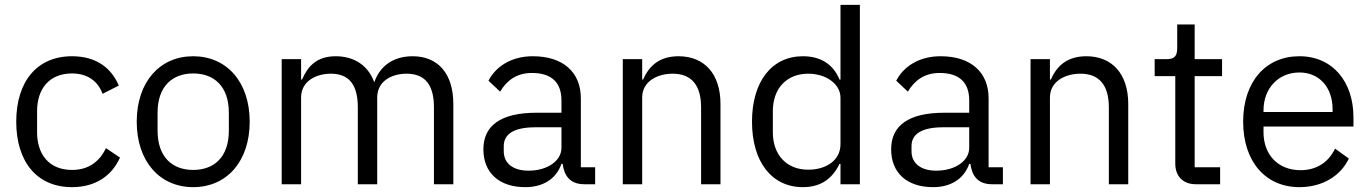

<svg xmlns="http://www.w3.org/2000/svg" viewBox="-20 -760 5650 792"><path d="M277 12C375 12 442 -36 475 -110L417 -149C389 -90 342 -59 277 -59C182 -59 133 -124 133 -214V-302C133 -392 182 -457 277 -457C340 -457 384 -426 403 -373L470 -407C440 -478 379 -528 277 -528C132 -528 47 -423 47 -258C47 -93 132 12 277 12Z M777 12C915 12 1010 -94 1010 -258C1010 -422 915 -528 777 -528C639 -528 544 -422 544 -258C544 -94 639 12 777 12ZM777 -59C691 -59 630 -112 630 -221V-295C630 -404 691 -457 777 -457C863 -457 924 -404 924 -295V-221C924 -112 863 -59 777 -59Z M1222 0V-358C1222 -424 1282 -456 1345 -456C1421 -456 1456 -409 1456 -317V0H1536V-358C1536 -424 1594 -456 1657 -456C1735 -456 1770 -408 1770 -317V0H1850V-331C1850 -456 1787 -528 1682 -528C1594 -528 1544 -479 1525 -423H1523C1495 -497 1433 -528 1365 -528C1285 -528 1249 -485 1226 -432H1222V-516H1142V0Z M2435 0V-70H2376V-354C2376 -463 2302 -528 2178 -528C2085 -528 2023 -482 1995 -427L2043 -382C2071 -429 2112 -459 2174 -459C2256 -459 2296 -419 2296 -346V-295H2194C2044 -295 1974 -241 1974 -144C1974 -48 2038 12 2147 12C2219 12 2274 -21 2296 -84H2301C2307 -36 2331 0 2390 0ZM2160 -56C2098 -56 2058 -85 2058 -136V-157C2058 -207 2099 -235 2190 -235H2296V-150C2296 -97 2239 -56 2160 -56Z M2629 0V-358C2629 -424 2691 -456 2755 -456C2832 -456 2872 -409 2872 -317V0H2952V-331C2952 -456 2885 -528 2779 -528C2702 -528 2658 -490 2633 -432H2629V-516H2549V0Z M3447 0H3527V-740H3447V-432H3443C3416 -497 3363 -528 3292 -528C3163 -528 3082 -423 3082 -258C3082 -93 3163 12 3292 12C3363 12 3412 -20 3443 -84H3447ZM3314 -60C3224 -60 3168 -122 3168 -214V-302C3168 -394 3224 -456 3314 -456C3387 -456 3447 -414 3447 -357V-165C3447 -98 3387 -60 3314 -60Z M4117 0V-70H4058V-354C4058 -463 3984 -528 3860 -528C3767 -528 3705 -482 3677 -427L3725 -382C3753 -429 3794 -459 3856 -459C3938 -459 3978 -419 3978 -346V-295H3876C3726 -295 3656 -241 3656 -144C3656 -48 3720 12 3829 12C3901 12 3956 -21 3978 -84H3983C3989 -36 4013 0 4072 0ZM3842 -56C3780 -56 3740 -85 3740 -136V-157C3740 -207 3781 -235 3872 -235H3978V-150C3978 -97 3921 -56 3842 -56Z M4311 0V-358C4311 -424 4373 -456 4437 -456C4514 -456 4554 -409 4554 -317V0H4634V-331C4634 -456 4567 -528 4461 -528C4384 -528 4340 -490 4315 -432H4311V-516H4231V0Z M5013 0V-70H4908V-446H5021V-516H4908V-659H4836V-563C4836 -528 4825 -516 4791 -516H4743V-446H4828V-85C4828 -35 4858 0 4913 0Z M5340 12C5437 12 5511 -36 5544 -106L5487 -147C5460 -90 5410 -58 5345 -58C5249 -58 5192 -125 5192 -214V-238H5563V-276C5563 -422 5478 -528 5340 -528C5200 -528 5108 -422 5108 -258C5108 -94 5200 12 5340 12ZM5340 -461C5422 -461 5477 -400 5477 -309V-298H5192V-305C5192 -395 5253 -461 5340 -461Z"/></svg>

Font: LVC Sans
Style: Regular
Weight: 400
Designer: Mike Abbink, Paul van der Laan, Pieter van Rosmalen
Foundry: Bold Monday
Version: Version 3.0